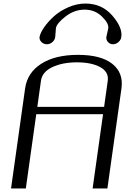

<svg xmlns="http://www.w3.org/2000/svg" viewBox="-20 -1058 706 1078"><path d="M583 0H500L558.6 -417H183.6L125 0H42L121.1 -562.5Q133.8 -650.4 211.9 -700.2Q290 -750 418 -750Q546.9 -750 610.4 -699.7Q673.8 -649.4 662.1 -562.5ZM189.5 -458H564.5L585 -604.5Q591.8 -654.3 542.5 -681.2Q493.2 -708 412.1 -708Q331.1 -708 273.9 -681.2Q216.8 -654.3 210 -604.5ZM460 -1038.1Q551.8 -1038.1 610.4 -970.7Q668.9 -903.3 661.1 -850.6Q659.2 -834 645 -821.8Q630.9 -809.6 614.3 -809.6Q597.7 -809.6 586.4 -821.8Q575.2 -834 577.1 -850.6Q578.1 -856.4 582.5 -874.5Q586.9 -892.6 587.9 -899.4Q591.8 -926.8 552.2 -965.3Q512.7 -1003.9 455.1 -1003.9Q397.5 -1003.9 347.7 -965.3Q297.9 -926.8 293.9 -899.4Q293 -892.6 292 -874.5Q291 -856.4 290 -850.6Q288.1 -834 274.4 -821.8Q260.7 -809.6 243.2 -809.6Q225.6 -809.6 212.9 -821.8Q200.2 -834 202.1 -850.6Q206.1 -873 227.5 -904.3Q249 -935.5 282.2 -965.8Q315.4 -996.1 363.3 -1017.1Q411.1 -1038.1 460 -1038.1Z"/></svg>

Font: okolaks
Style: RegularItalic
Weight: 500
Italic angle: -8°
Version: Version 000.6.0